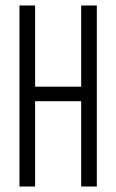

<svg xmlns="http://www.w3.org/2000/svg" viewBox="-20 -680 424 700"><path d="M276 0V-660H333V0ZM51 0V-660H108V0ZM84 -311V-364H297V-311Z"/></svg>

Font: Bricolage Grotesque 72pt Condensed ExtraLight
Style: Regular
Weight: 250
Width: 3
Designer: Mathieu Triay
Foundry: Atelier Triay
Version: Version 1.001;gftools[0.9.33.dev8+g029e19f]